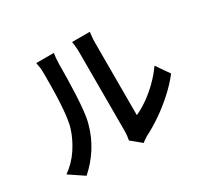

<svg xmlns="http://www.w3.org/2000/svg" viewBox="-161 -985 1321 1248"><g transform="rotate(-30 500.0 -360.5)"><path d="M509 -22Q512 -36 514 -54Q516 -72 516 -90Q516 -101 516 -134.5Q516 -168 516 -215.5Q516 -263 516 -319Q516 -375 516 -431.5Q516 -488 516 -537.5Q516 -587 516 -624.5Q516 -662 516 -678Q516 -710 513 -733.5Q510 -757 509 -761H642Q642 -757 639 -733.5Q636 -710 636 -677Q636 -661 636 -627Q636 -593 636 -547.5Q636 -502 636 -450.5Q636 -399 636 -349Q636 -299 636 -255.5Q636 -212 636 -181.5Q636 -151 636 -139Q679 -158 725.5 -190.5Q772 -223 816.5 -266.5Q861 -310 896 -360L964 -262Q922 -207 864 -154.5Q806 -102 744 -59.5Q682 -17 624 12Q609 21 599.5 28Q590 35 584 40ZM47 -34Q112 -80 154.5 -144.5Q197 -209 218 -275Q229 -308 235 -357Q241 -406 244 -462Q247 -518 247.5 -573Q248 -628 248 -672Q248 -700 245.5 -720.5Q243 -741 239 -759H371Q370 -756 368.5 -742.5Q367 -729 365.5 -711Q364 -693 364 -674Q364 -630 363 -572Q362 -514 359 -453Q356 -392 350.5 -337.5Q345 -283 334 -245Q312 -162 266 -89.5Q220 -17 156 39Z"/></g></svg>

Font: Noto Sans JP SemiBold
Style: Regular
Weight: 600
Designer: Ryoko NISHIZUKA  (kana, bopomofo & ideographs); Paul D. Hunt (Latin, Greek & Cyrillic); Sandoll Communications , Soo-you
Foundry: Adobe
Version: Version 2.004-H2;hotconv 1.0.118;makeotfexe 2.5.65603